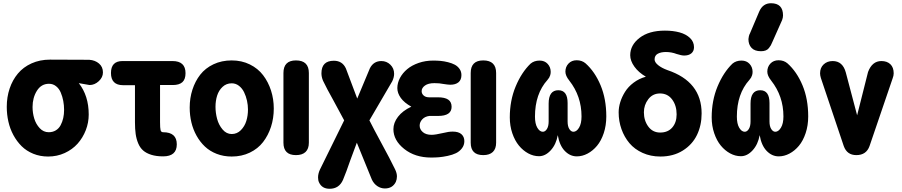

<svg xmlns="http://www.w3.org/2000/svg" viewBox="-20 -963 5598 1192"><path d="M291 -592.8 534.2 -591.8Q570.3 -589.4 594.7 -568.6Q619.1 -547.9 619.1 -513.2Q619.1 -482.9 593.3 -459Q567.4 -435.1 536.1 -435.1L469.2 -446.8Q530.8 -368.7 530.8 -252Q530.8 -201.7 512.5 -154.5Q494.1 -107.4 461.7 -71Q429.2 -34.7 381.6 -12.9Q334 8.8 278.8 8.8Q229 8.8 186.5 -8.5Q144 -25.9 114.3 -55.4Q84.5 -85 63.2 -124.3Q42 -163.6 32 -208.3Q22 -252.9 22 -299.8Q22 -360.4 39.8 -413.3Q57.6 -466.3 91.1 -506.3Q124.5 -546.4 176 -569.6Q227.5 -592.8 291 -592.8ZM282.2 -142.1Q307.6 -142.1 326.7 -153.8Q345.7 -165.5 356.4 -185.8Q367.2 -206.1 372.6 -230Q377.9 -253.9 377.9 -280.8Q377.9 -309.1 372.8 -336.2Q367.7 -363.3 357.4 -387.9Q347.2 -412.6 328.1 -427.7Q309.1 -442.9 284.2 -442.9Q236.3 -442.9 209.2 -399.7Q182.1 -356.4 182.1 -298.8Q182.1 -261.7 192.6 -227.1Q203.1 -192.4 226.6 -167.2Q250 -142.1 282.2 -142.1Z M740.7 -584H1050.8Q1131.8 -584 1131.8 -508.8Q1131.8 -470.7 1112.3 -452.9Q1092.8 -435.1 1052.7 -435.1H973.6V-204.1Q973.6 -168.5 976.8 -155.3Q980 -142.1 992.7 -142.1Q1077.6 -142.1 1077.6 -66.9Q1077.6 7.8 992.7 7.8Q950.2 7.8 919.2 -2Q888.2 -11.7 868.9 -28.6Q849.6 -45.4 838.1 -72.8Q826.7 -100.1 822.3 -131.1Q817.9 -162.1 817.9 -204.1V-434.1H744.6Q668.9 -434.1 668.9 -509.8Q668.9 -584 740.7 -584Z M1418.5 -587.9Q1480.5 -587.9 1531 -563Q1581.5 -538.1 1613.5 -496.1Q1645.5 -454.1 1662.6 -400.9Q1679.7 -347.7 1679.7 -289.1Q1679.7 -229 1662.4 -175.5Q1645 -122.1 1613 -80.8Q1581.1 -39.6 1530.8 -15.4Q1480.5 8.8 1418.5 8.8Q1368.2 8.8 1325.4 -7.8Q1282.7 -24.4 1252.2 -53.2Q1221.7 -82 1200.2 -120.6Q1178.7 -159.2 1168.2 -203.4Q1157.7 -247.6 1157.7 -294.9Q1157.7 -354 1174.6 -406.2Q1191.4 -458.5 1223.1 -499.3Q1254.9 -540 1305.4 -564Q1356 -587.9 1418.5 -587.9ZM1418.5 -445.8Q1385.3 -445.8 1361.8 -423.8Q1338.4 -401.9 1328.1 -369.6Q1317.9 -337.4 1317.9 -299.8Q1317.9 -262.2 1327.9 -224.9Q1337.9 -187.5 1361.8 -159.2Q1385.7 -130.9 1418.5 -130.9Q1451.7 -130.9 1475.3 -154.8Q1499 -178.7 1509.3 -212.2Q1519.5 -245.6 1519.5 -283.2Q1519.5 -310.5 1513.4 -338.1Q1507.3 -365.7 1495.4 -390.4Q1483.4 -415 1463.4 -430.4Q1443.4 -445.8 1418.5 -445.8Z M1897.5 -509.8V-77.1Q1897.5 -39.1 1877 -19.5Q1856.4 0 1817.4 0Q1739.7 0 1739.7 -77.1V-509.8Q1739.7 -587.9 1817.4 -587.9Q1897.5 -587.9 1897.5 -509.8Z M1966.3 89.8 2116.7 -215.8Q2105 -238.8 2050.3 -338.9Q2007.8 -414.6 1985.4 -461.9Q1975.6 -485.4 1975.6 -507.8Q1975.6 -585.9 2052.7 -585.9Q2105.5 -585.9 2127.4 -538.1L2197.8 -351.1L2276.4 -539.1Q2299.3 -584 2347.7 -584Q2380.4 -584 2403.6 -561.3Q2426.8 -538.6 2426.8 -504.9Q2426.8 -483.4 2415.5 -459L2273.4 -215.8Q2298.8 -165 2348.6 -73.2Q2401.4 23.4 2432.6 87.9Q2444.3 111.8 2444.3 131.8Q2444.3 150.4 2437.5 166Q2417.5 207 2369.6 207Q2344.2 207 2322.5 192.4Q2300.8 177.7 2288.6 151.9L2195.3 -77.1Q2189.5 -63 2153.3 36.1Q2130.9 102.1 2109.4 153.8Q2085 209 2026.4 209Q1978.5 209 1960.4 168.9Q1954.6 157.2 1954.6 138.2Q1954.6 115.2 1966.3 89.8Z M2656.7 15.1Q2556.6 15.1 2489.5 -38.3Q2422.4 -91.8 2422.4 -161.1Q2422.4 -200.7 2450.9 -238Q2479.5 -275.4 2533.7 -300.8Q2490.2 -324.7 2468.5 -354.7Q2446.8 -384.8 2446.8 -416Q2446.8 -448.2 2463.1 -479Q2479.5 -509.8 2508.1 -533.7Q2536.6 -557.6 2578.9 -572.3Q2621.1 -586.9 2669.4 -586.9Q2692.9 -586.9 2714.8 -585Q2736.8 -583 2761.2 -576.9Q2785.6 -570.8 2803.5 -561.3Q2821.3 -551.8 2833 -535.2Q2844.7 -518.6 2844.7 -497.1Q2844.7 -467.3 2826.4 -452.1Q2808.1 -437 2775.4 -437Q2762.2 -437 2731.4 -441.9Q2709.5 -446.8 2676.8 -446.8Q2638.7 -446.8 2618.2 -431.9Q2597.7 -417 2597.7 -397Q2597.7 -381.3 2610.1 -370.1Q2622.6 -358.9 2643.6 -358.9H2697.8Q2741.7 -358.9 2762.7 -344.5Q2783.7 -330.1 2783.7 -299.8Q2783.7 -243.2 2699.7 -243.2H2645.5Q2617.7 -239.7 2601.6 -222.2Q2585.4 -204.6 2585.4 -183.1Q2585.4 -159.7 2605 -142.8Q2624.5 -126 2659.7 -126Q2682.1 -126 2730.5 -137.2Q2764.6 -146 2790.5 -146Q2826.7 -146 2844.7 -129.9Q2862.8 -113.8 2862.8 -86.9Q2862.8 -61.5 2847.7 -42Q2832.5 -22.5 2810.8 -12Q2789.1 -1.5 2759 4.9Q2729 11.2 2705.3 13.2Q2681.6 15.1 2656.7 15.1Z M3060.1 -509.8V-77.1Q3060.1 -39.1 3039.6 -19.5Q3019 0 2980 0Q2902.3 0 2902.3 -77.1V-509.8Q2902.3 -587.9 2980 -587.9Q3060.1 -587.9 3060.1 -509.8Z M3561 7.8Q3519 7.8 3486.3 -26.1Q3453.6 -60.1 3442.9 -124Q3432.6 -66.4 3399.2 -29.8Q3365.7 6.8 3326.2 6.8Q3292 6.8 3259.5 -10.7Q3227.1 -28.3 3201.7 -59.1Q3176.3 -89.8 3160.6 -135.7Q3145 -181.6 3145 -233.9Q3145 -338.9 3181.4 -426.3Q3217.8 -513.7 3273.9 -567.9Q3296.4 -586.9 3330.1 -586.9Q3361.3 -586.9 3380.1 -566.4Q3398.9 -545.9 3398.9 -517.1Q3398.9 -505.4 3395.8 -495.8Q3392.6 -486.3 3389.4 -481Q3386.2 -475.6 3378.9 -466.8Q3301.3 -380.4 3301.3 -238.8Q3301.3 -194.8 3315.9 -169.9Q3330.6 -145 3350.1 -145Q3364.7 -145 3375.5 -162.1Q3386.2 -179.2 3386.2 -209V-319.8Q3386.2 -402.8 3446.3 -402.8Q3503.9 -402.8 3503.9 -323.2V-209Q3503.9 -178.7 3514.6 -161.9Q3525.4 -145 3540 -145Q3559.6 -145 3575 -170.4Q3590.3 -195.8 3590.3 -240.2Q3590.3 -366.2 3514.2 -462.9Q3490.2 -492.7 3490.2 -518.1Q3490.2 -547.9 3509.5 -568.4Q3528.8 -588.9 3560.1 -588.9Q3592.8 -588.9 3615.2 -569.8Q3673.3 -518.1 3708.7 -433.3Q3744.1 -348.6 3744.1 -240.2Q3744.1 -184.1 3728.3 -136.5Q3712.4 -88.9 3686.5 -57.9Q3660.6 -26.9 3627.9 -9.5Q3595.2 7.8 3561 7.8Z M4077.6 -382.8Q4032.2 -382.8 4004.9 -347.2Q3977.5 -311.5 3977.5 -266.1Q3977.5 -214.4 4004.9 -177.2Q4032.2 -140.1 4078.6 -140.1Q4126.5 -140.1 4153.6 -171.4Q4180.7 -202.6 4180.7 -252.9Q4180.7 -308.1 4152.8 -345.5Q4125 -382.8 4077.6 -382.8ZM4288.6 -669.9Q4288.6 -645.5 4272.2 -631.8Q4255.9 -618.2 4227.5 -618.2Q4210.9 -618.2 4180.7 -627.9Q4148.9 -640.1 4113.8 -640.1Q4083.5 -640.1 4063.7 -629.4Q4043.9 -618.7 4043.9 -594.2Q4043.9 -576.7 4065.7 -558.8Q4087.4 -541 4123.5 -527.8Q4335.9 -456.5 4335.9 -258.8Q4335.9 -184.6 4306.9 -124.8Q4277.8 -64.9 4218.8 -28.1Q4159.7 8.8 4079.6 8.8Q4019.5 8.8 3969.7 -13.7Q3919.9 -36.1 3887.9 -74Q3856 -111.8 3838.4 -161.1Q3820.8 -210.4 3820.8 -265.1Q3820.8 -296.4 3830.8 -328.9Q3840.8 -361.3 3860.4 -392.8Q3879.9 -424.3 3913.6 -449.7Q3947.3 -475.1 3989.7 -486.8Q3944.3 -513.2 3918.5 -549.3Q3892.6 -585.4 3892.6 -620.1Q3892.6 -683.1 3950.7 -728Q4008.8 -772.9 4107.9 -772.9Q4158.7 -772.9 4198.7 -762Q4238.8 -751 4263.7 -727.3Q4288.6 -703.6 4288.6 -669.9Z M4814.5 7.8Q4772.5 7.8 4739.7 -26.1Q4707 -60.1 4696.3 -124Q4686 -66.4 4652.6 -29.8Q4619.1 6.8 4579.6 6.8Q4545.4 6.8 4512.9 -10.7Q4480.5 -28.3 4455.1 -59.1Q4429.7 -89.8 4414.1 -135.7Q4398.4 -181.6 4398.4 -233.9Q4398.4 -338.9 4434.8 -426.3Q4471.2 -513.7 4527.3 -567.9Q4549.8 -586.9 4583.5 -586.9Q4614.7 -586.9 4633.5 -566.4Q4652.3 -545.9 4652.3 -517.1Q4652.3 -505.4 4649.2 -495.8Q4646 -486.3 4642.8 -481Q4639.6 -475.6 4632.3 -466.8Q4554.7 -380.4 4554.7 -238.8Q4554.7 -194.8 4569.3 -169.9Q4584 -145 4603.5 -145Q4618.2 -145 4628.9 -162.1Q4639.6 -179.2 4639.6 -209V-319.8Q4639.6 -402.8 4699.7 -402.8Q4757.3 -402.8 4757.3 -323.2V-209Q4757.3 -178.7 4768.1 -161.9Q4778.8 -145 4793.5 -145Q4813 -145 4828.4 -170.4Q4843.8 -195.8 4843.8 -240.2Q4843.8 -366.2 4767.6 -462.9Q4743.7 -492.7 4743.7 -518.1Q4743.7 -547.9 4762.9 -568.4Q4782.2 -588.9 4813.5 -588.9Q4846.2 -588.9 4868.7 -569.8Q4926.8 -518.1 4962.2 -433.3Q4997.6 -348.6 4997.6 -240.2Q4997.6 -184.1 4981.7 -136.5Q4965.8 -88.9 4939.9 -57.9Q4914.1 -26.9 4881.3 -9.5Q4848.6 7.8 4814.5 7.8ZM4835.4 -837.9 4775.4 -703.1Q4769.5 -689 4765.6 -681.9Q4761.7 -674.8 4753.7 -664.6Q4745.6 -654.3 4733.4 -649.7Q4721.2 -645 4704.6 -645Q4665 -645 4645.8 -665.8Q4626.5 -686.5 4626.5 -720.2Q4626.5 -726.1 4629.2 -737.5Q4631.8 -749 4635.7 -754.9L4693.4 -891.1Q4715.8 -942.9 4766.6 -942.9Q4841.3 -942.9 4841.3 -867.2Q4841.3 -853.5 4835.4 -837.9Z M5231 -513.2 5301.3 -247.1 5369.1 -516.1Q5394.5 -584 5452.1 -584Q5487.3 -584 5507.8 -564.2Q5528.3 -544.4 5528.3 -507.8Q5528.3 -493.2 5522 -477.1L5378.4 -56.2Q5358.4 0 5296.4 0Q5238.3 0 5218.3 -56.2L5076.2 -479Q5071.3 -495.1 5071.3 -507.8Q5071.3 -542.5 5093.5 -563.2Q5115.7 -584 5149.4 -584Q5211.9 -584 5231 -513.2Z"/></svg>

Font: BPreplay
Style: Bold
Weight: 700
Designer: Magenta/George Triantafyllakos
Foundry: Magenta/George Triantafyllakos
Version: Version 1.00